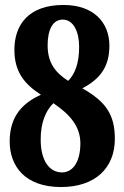

<svg xmlns="http://www.w3.org/2000/svg" viewBox="-20 -744 501 774"><path d="M226 10C364 10 443 -67 443 -184C443 -284 405 -335 312 -388C380 -424 421 -471 421 -560C421 -652 359 -724 236 -724C94 -724 38 -643 38 -543C38 -453 80 -404 145 -362C74 -330 19 -278 19 -174C19 -74 81 10 226 10ZM255 -418C205 -450 172 -489 172 -561C172 -625 193 -665 233 -665C276 -665 299 -616 299 -556C299 -486 281 -445 255 -418ZM230 -49C181 -49 144 -93 144 -182C144 -248 163 -296 195 -328C265 -281 304 -232 304 -166C304 -92 274 -49 230 -49Z"/></svg>

Font: Noto Serif Thai ExtraCondensed ExtraBold
Style: Regular
Weight: 800
Width: 2
Designer: Monotype Design Team
Foundry: Monotype Imaging Inc.
Version: Version 2.002